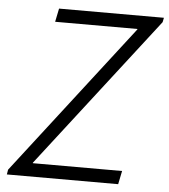

<svg xmlns="http://www.w3.org/2000/svg" viewBox="-52 -767 717 814"><g transform="rotate(5 306.5 -360.0)"><path d="M10.7 -20.5 504.9 -660.6V-662.6H154.8L166.5 -719.7H612.8L608.9 -700.7L112.8 -59.1V-57.1H492.7L481 0H7.3Z"/></g></svg>

Font: Reddit Sans Vanilla Light
Style: Italic
Weight: 300
Italic angle: -11.25°
Designer: Stephen Hutchings
Version: Version 1.013